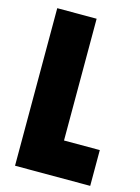

<svg xmlns="http://www.w3.org/2000/svg" viewBox="-109 -762 599 824"><g transform="rotate(15 191.0 -350.0)"><path d="M41 -700H216V-159H375V0H41Z"/></g></svg>

Font: Phudu ExtraBold
Style: Regular
Weight: 800
Version: Version 1.005;gftools[0.9.23]